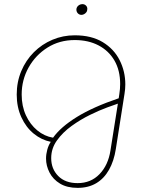

<svg xmlns="http://www.w3.org/2000/svg" viewBox="-20 -694 711 930"><path d="M356 216Q305 216 271 195.5Q237 175 220 142Q203 109 203 74Q203 53 209 31Q215 9 226 -7Q181 -16 143.5 -46.5Q106 -77 83.5 -126Q61 -175 61 -236Q61 -297 83 -349.5Q105 -402 144 -441Q183 -480 234 -501.5Q285 -523 342 -523Q423 -523 477.5 -490Q532 -457 559.5 -402.5Q587 -348 587 -285Q587 -274 586 -262.5Q585 -251 583 -239L541 28Q532 86 508 128.5Q484 171 446 193.5Q408 216 356 216ZM356 193Q420 193 462 149.5Q504 106 515 35L551 -192Q536 -187 499 -173.5Q462 -160 416 -137.5Q370 -115 327 -84Q284 -53 256 -14Q228 25 228 72Q228 124 262 158.5Q296 193 356 193ZM237 -27Q274 -79 352.5 -127.5Q431 -176 555 -218L558 -238Q560 -251 561 -263Q562 -275 562 -287Q562 -353 534.5 -400.5Q507 -448 457.5 -474Q408 -500 342 -500Q268 -500 210 -463.5Q152 -427 118.5 -367Q85 -307 85 -236Q85 -180 105.5 -135.5Q126 -91 160.5 -62.5Q195 -34 237 -27ZM375 -622Q364 -622 357 -629.5Q350 -637 350 -648Q350 -654 353.5 -660Q357 -666 364 -670Q371 -674 379 -674Q389 -674 396 -667.5Q403 -661 403 -651Q403 -641 398 -634.5Q393 -628 386.5 -625Q380 -622 375 -622Z"/></svg>

Font: MuseoModerno Thin
Style: Italic
Weight: 100
Italic angle: -9°
Designer: Pablo Cosgaya, Héctor Gatti, Marcela Romero, and the Authors of The MuseoModerno Project.
Foundry: Omnibus-Type Team
Version: Version 1.003